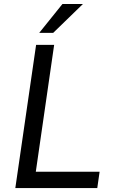

<svg xmlns="http://www.w3.org/2000/svg" viewBox="-20 -964 603 984"><path d="M165 -734H257.5L163.5 -84H490.5L478.5 0H58.5ZM405 -943.5 252.5 -795.5H181L300 -943.5Z"/></svg>

Font: 1883 Sans
Style: Italic
Weight: 400
Italic angle: -8°
Designer: 1883 Sans project is a fork of Public Sans.
Version: Version 1.009